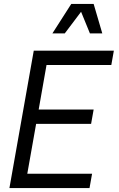

<svg xmlns="http://www.w3.org/2000/svg" viewBox="-20 -958 608 978"><path d="M28 0H436L449 -73H119L164 -327H444L457 -400H177L217 -627H547L560 -700H152ZM247 -788H310L393 -898L438 -788H501L457 -938H343Z"/></svg>

Font: Uncut Sans
Style: Italic
Weight: 400
Italic angle: -10°
Designer: Kasper Nordkvist
Foundry: Uncut Type
Version: Version 1.111;FEAKit 1.0